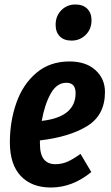

<svg xmlns="http://www.w3.org/2000/svg" viewBox="-20 -820 494 856"><path d="M448 -410Q448 -306 368 -257.5Q288 -209 158 -194V-180Q158 -132 175.5 -110Q193 -88 227 -88Q255 -88 280.5 -99Q306 -110 339 -134L387 -53Q303 16 207 16Q121 16 72.5 -35.5Q24 -87 24 -185Q24 -279 53 -361.5Q82 -444 142 -495Q202 -546 290 -546Q363 -546 405.5 -507.5Q448 -469 448 -410ZM317 -405Q317 -451 276 -451Q233 -451 206 -402.5Q179 -354 166 -281Q317 -298 317 -405ZM228 -709Q228 -749 253.5 -774.5Q279 -800 316 -800Q350 -800 369 -781Q388 -762 388 -730Q388 -690 362 -664.5Q336 -639 299 -639Q265 -639 246.5 -658Q228 -677 228 -709Z"/></svg>

Font: Fira Sans Extra Condensed SemiBold
Style: Italic
Weight: 600
Width: 3
Italic angle: -8°
Designer: Carrois Corporate & Edenspiekermann AG
Foundry: Carrois Corporate GbR & Edenspiekermann AG
Version: Version 4.203